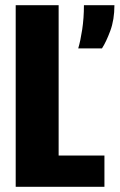

<svg xmlns="http://www.w3.org/2000/svg" viewBox="-20 -720 461 740"><path d="M40.5 0V-700H206V-120.5H382.5V0ZM281.5 -533.5Q290 -561.5 296.8 -606Q303.5 -650.5 303.5 -700H421Q421 -644 405 -601Q389 -558 373 -533.5Z"/></svg>

Font: Trispace SemiCondensed
Style: Bold
Weight: 700
Width: 4
Designer: Tyler Finck
Foundry: Etcetera Type Company
Version: Version 1.210; ttfautohint (v1.8.3)